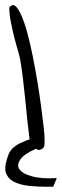

<svg xmlns="http://www.w3.org/2000/svg" viewBox="-21 -576 238 738"><path d="M183.6 141.6Q132.8 142.6 93.3 138.7Q53.7 134.8 29.8 121.1Q5.9 107.4 0 82Q-3.9 56.6 13.7 12.7Q21.5 -1 32.2 -10.3Q43 -19.5 55.7 -25.4Q68.4 -31.2 83 -37.1Q87.9 -39.1 92.8 -40Q88.9 -74.2 84 -113.3Q80.1 -152.3 76.2 -192.4Q72.3 -232.4 67.4 -271.5Q62.5 -312.5 56.6 -347.7Q53.7 -362.3 46.4 -386.7Q39.1 -411.1 32.2 -439Q25.4 -466.8 20 -495.1Q14.6 -523.4 14.6 -546.9Q26.4 -562.5 38.1 -552.7Q49.8 -543 61.5 -516.1Q73.2 -489.3 84.5 -447.8Q95.7 -406.2 105 -359.4Q114.3 -312.5 122.6 -262.7Q130.9 -212.9 136.7 -168.9Q142.6 -125 146.5 -90.8Q150.4 -56.6 150.4 -39.1V-27.3Q150.4 -21.5 149.4 -16.1Q148.4 -10.7 144 -6.3Q139.6 -2 130.9 0Q125 2 119.1 -3.9Q118.2 -3.9 117.2 -3.9Q78.1 12.7 62.5 30.3Q42 53.7 52.2 72.3Q62.5 90.8 101.6 101.6Q138.7 112.3 197.3 108.4Z"/></svg>

Font: Indie Flower
Style: Regular
Weight: 400
Designer: Kimberly Geswein
Foundry: Kimberly Geswein
Version: Version 1.001 2010